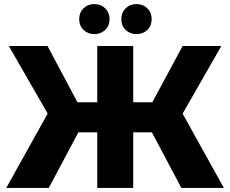

<svg xmlns="http://www.w3.org/2000/svg" viewBox="-20 -927 1135 947"><path d="M697 -334.7 850.1 -421.6 1084.2 0H874.6ZM245.6 -421.6 398.7 -334.7 220.6 0H10.9ZM23.6 -700H214.4L401.2 -349.2L236.1 -330.3ZM289 -422.6H512.4V-274.3H289ZM459.6 -700H637.1V0H459.6ZM584.2 -422.6H806.1V-274.3H584.2ZM691.8 -349.2 880.7 -700H1071.6L860 -330.3ZM578.3 -832.6Q578.3 -864.8 599.6 -885.8Q620.9 -906.9 653.2 -906.9Q685.4 -906.9 706.8 -885.8Q728.1 -864.8 728.1 -832.6Q728.1 -800.2 706.8 -779.5Q685.4 -758.8 653.2 -758.8Q620.9 -758.8 599.6 -779.5Q578.3 -800.2 578.3 -832.6ZM370.6 -832.6Q370.6 -864.8 391.8 -885.8Q413.1 -906.9 445.4 -906.9Q477.6 -906.9 499 -885.8Q520.3 -864.8 520.3 -832.6Q520.3 -800.2 499 -779.5Q477.6 -758.8 445.4 -758.8Q413.1 -758.8 391.8 -779.5Q370.6 -800.2 370.6 -832.6Z"/></svg>

Font: iiserrat Thin
Style: Regular
Weight: 100
Designer: Akira Ohta
Foundry: Akira Ohta
Version: Version 1.200;Glyphs 3.3.1 (3343)